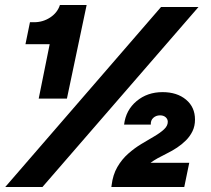

<svg xmlns="http://www.w3.org/2000/svg" viewBox="-20 -749 846 769"><path d="M135 -354 179 -572H82L100 -660H117Q152 -660 181 -679Q210 -698 220 -729H327L248 -354ZM1 0 625 -721H775L150 0ZM426 0 427 -7Q432 -49 450 -80Q468 -111 493.5 -133.5Q519 -156 546.5 -172.5Q574 -189 598 -203Q622 -217 637 -231Q652 -245 652 -261Q652 -272 643.5 -279.5Q635 -287 621 -287Q605 -287 594 -277Q583 -267 584 -250H477Q484 -308 527 -344Q570 -380 631 -380Q689 -380 725 -350Q761 -320 761 -270Q761 -244 751 -223.5Q741 -203 725 -187Q709 -171 689.5 -158Q670 -145 649.5 -135Q629 -125 612 -115.5Q595 -106 583 -97H738L718 0Z"/></svg>

Font: Mona Sans ExtraLight Black
Style: Italic
Weight: 900
Italic angle: -11.6951°
Version: Version 2.000